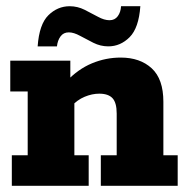

<svg xmlns="http://www.w3.org/2000/svg" viewBox="-20 -597 605 617"><path d="M18 0V-98H69V-303H13V-402H206V-337L193 -335Q231 -375 275.5 -393.5Q320 -412 368 -412Q430 -412 467.5 -377.5Q505 -343 505 -270V-98H551V0H304V-98H355V-232Q355 -267 341.5 -281.5Q328 -296 299 -296Q276 -296 252 -286Q228 -276 209 -255L219 -290V-98H265V0ZM328 -448Q303 -448 280 -459.5Q257 -471 237 -482Q217 -493 201 -493Q184 -493 174.5 -480Q165 -467 163 -448H101Q106 -519 135.5 -548Q165 -577 204 -577Q229 -577 252 -565.5Q275 -554 295 -543Q315 -532 332 -532Q349 -532 358.5 -545Q368 -558 369 -577H431Q426 -507 396.5 -477.5Q367 -448 328 -448Z"/></svg>

Font: Rokkitt ExtraBold
Style: Regular
Weight: 800
Version: Version 3.103